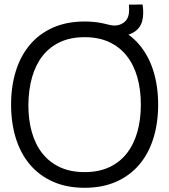

<svg xmlns="http://www.w3.org/2000/svg" viewBox="-20 -832 763 866"><path d="M623.2 -811.5 561.5 -811.3 561.8 -806.8Q563.2 -786.3 561.3 -771.6Q559.5 -756.8 551.7 -744.3Q543.8 -731.8 527.5 -723.8Q512.7 -716.7 496.2 -716.9Q479.8 -717.2 453.5 -724.5V-688.7Q474.8 -675.3 499.2 -671.6Q523.7 -667.8 545.9 -672.4Q568.2 -677 584.7 -687.3Q612.5 -705 621.1 -736.2Q629.7 -767.5 623.2 -811.5ZM361.7 15Q442.3 15 504.2 -12.5Q566.2 -40 608.2 -89.5Q650.2 -139 671.8 -208Q693.3 -277 693.3 -360Q693.3 -443 671.8 -512Q650.2 -581 608.2 -630.5Q566.2 -680 504.2 -707.5Q442.3 -735 361.7 -735Q281 -735 219.1 -707.5Q157.2 -680 115.2 -630.5Q73.2 -581 51.6 -512Q30 -443 30 -360Q30 -277 51.6 -208Q73.2 -139 115.2 -89.5Q157.2 -40 219.1 -12.5Q281 15 361.7 15ZM361.7 -55.7Q298.2 -55.7 250.5 -77.8Q202.8 -100 171 -140.2Q139.2 -180.5 123.4 -236.6Q107.7 -292.7 108 -360Q108.7 -427.5 124.6 -483.5Q140.5 -539.5 172 -579.8Q203.5 -620 250.8 -642.2Q298.2 -664.3 361.7 -664.3Q425.2 -664.3 472.7 -642.2Q520.2 -620 551.8 -579.8Q583.5 -539.5 599.4 -483.5Q615.3 -427.5 615.3 -360Q615.3 -292.7 599.4 -236.6Q583.5 -180.5 551.8 -140.2Q520.2 -100 472.7 -77.8Q425.2 -55.7 361.7 -55.7Z"/></svg>

Font: Vela Sans GX ExtLt
Style: Regular
Weight: 200
Designer: Principal design: Mikhail Sharanda - project Manrope.
Design modification: Ravid Balaliev
Foundry: Mikhail Sharanda
Version: Version 1.001